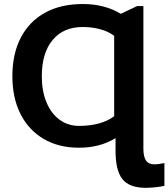

<svg xmlns="http://www.w3.org/2000/svg" viewBox="-20 -718 830 946"><path d="M686.5 15.6Q686.5 54.2 699.5 73Q712.4 91.8 742.2 91.8Q758.3 91.8 790 85.4V197.8Q771.5 202.1 743.4 204.8Q715.3 207.5 699.2 207.5Q617.2 207.5 583.3 164.8Q549.3 122.1 549.3 25.4V-37.6Q472.7 9.8 369.1 9.8Q268.6 9.8 194.8 -33.7Q121.1 -77.1 81.1 -156.2Q41 -235.4 41 -342.3Q41 -453.6 82.8 -533.2Q124.5 -612.8 202.1 -655.5Q279.8 -698.2 388.2 -698.2Q495.6 -698.2 575.2 -649.9L655.3 -688H686.5ZM370.6 -97.7Q423.8 -97.7 468.5 -110.1Q513.2 -122.6 542.5 -145.5V-541.5Q512.7 -564 471.7 -574.5Q430.7 -585 388.2 -585Q292.5 -585 239.3 -521Q186 -457 186 -342.3Q186 -269 209 -213.9Q231.9 -158.7 273.4 -128.2Q314.9 -97.7 370.6 -97.7Z"/></svg>

Font: Arimo
Style: Bold
Weight: 700
Designer: Steve Matteson
Foundry: Monotype Imaging Inc.
Version: Version 1.33